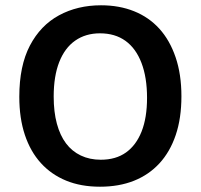

<svg xmlns="http://www.w3.org/2000/svg" viewBox="-20 -693 759 726"><path d="M358 13Q286 13 230 -10Q174 -33 134.5 -76.5Q95 -120 74 -183Q53 -246 53 -327Q53 -444 93 -520.5Q133 -597 203 -635Q273 -673 362 -673Q431 -673 487 -650.5Q543 -628 582.5 -584.5Q622 -541 644 -476.5Q666 -412 666 -329Q666 -246 644.5 -182.5Q623 -119 583 -75.5Q543 -32 486.5 -9.5Q430 13 358 13ZM361 -89Q418 -89 456.5 -116.5Q495 -144 515.5 -196Q536 -248 536 -323Q536 -400 515 -455Q494 -510 454.5 -538.5Q415 -567 358 -567Q304 -567 264.5 -539.5Q225 -512 204 -458.5Q183 -405 183 -328Q183 -270 195 -225.5Q207 -181 229.5 -151Q252 -121 285.5 -105Q319 -89 361 -89Z"/></svg>

Font: Bricolage Grotesque 96pt ExtraBold SemiBold
Style: Regular
Weight: 600
Version: Version 1.001;gftools[0.9.33.dev8+g029e19f]